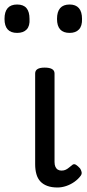

<svg xmlns="http://www.w3.org/2000/svg" viewBox="-62 -815 386 852"><path d="M193 17Q167 17 148 10Q129 3 117 -10Q105 -23 99.5 -42.5Q94 -62 94 -86V-489Q94 -502 104.5 -508.5Q115 -515 136 -515Q158 -515 169 -508.5Q180 -502 180 -489V-96Q180 -83 184 -74.5Q188 -66 195 -62Q202 -58 211 -58Q222 -58 230 -62Q238 -66 245 -72Q252 -78 260 -84Q267 -89 275.5 -83.5Q284 -78 293 -68Q298 -61 300 -52Q302 -43 296 -35Q285 -20 268 -8Q251 4 231.5 10.5Q212 17 193 17ZM14 -669Q-14 -669 -28 -684.5Q-42 -700 -42 -731Q-42 -763 -28 -779Q-14 -795 14 -795Q42 -795 55.5 -779Q69 -763 69 -731Q71 -700 56.5 -684.5Q42 -669 14 -669ZM247 -669Q219 -669 205 -684.5Q191 -700 191 -731Q191 -763 205 -779Q219 -795 247 -795Q274 -795 288 -779Q302 -763 302 -731Q303 -700 288.5 -684.5Q274 -669 247 -669Z"/></svg>

Font: Playwrite CL
Style: Regular
Weight: 400
Designer: Veronika Burian, José Scaglione
Foundry: TypeTogether
Version: Version 1.002